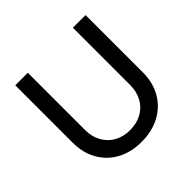

<svg xmlns="http://www.w3.org/2000/svg" viewBox="-178 -873 1061 1061"><g transform="rotate(-45 353.0 -342.5)"><path d="M351 15Q270 15 208.5 -18.5Q147 -52 113 -112.5Q79 -173 79 -252V-700H177V-252Q177 -200 199.5 -160Q222 -120 261.5 -98Q301 -76 353 -76Q405 -76 445 -98Q485 -120 507 -160Q529 -200 529 -252V-700H628V-252Q628 -173 593.5 -112.5Q559 -52 496.5 -18.5Q434 15 351 15Z"/></g></svg>

Font: Figtree Light Medium
Style: Regular
Weight: 500
Version: Version 2.001;gftools[0.9.30]